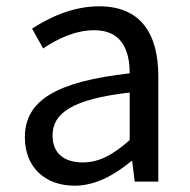

<svg xmlns="http://www.w3.org/2000/svg" viewBox="-20 -577 603 610"><path d="M217 13C284 13 345 -22 397 -65H400L408 0H483V-334C483 -469 428 -557 295 -557C207 -557 131 -518 82 -486L117 -423C160 -452 217 -481 280 -481C369 -481 392 -414 392 -344C161 -318 59 -259 59 -141C59 -43 126 13 217 13ZM243 -61C189 -61 147 -85 147 -147C147 -217 209 -262 392 -283V-132C339 -85 295 -61 243 -61Z"/></svg>

Font: GenYoGothic2 TW R
Style: Regular
Weight: 400
Version: Version 2.100;PS 2.1;hotconv 16.6.51;makeotf.lib2.5.65220 DE